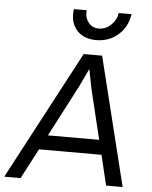

<svg xmlns="http://www.w3.org/2000/svg" viewBox="-78 -934 777 982"><g transform="rotate(5 310.5 -442.5)"><path d="M-19 0 331.1 -660.2H425.8L588.9 0H503.9L466.8 -154.8H146L64.9 0ZM185.1 -230H448.2L384.8 -492.2L367.2 -584H365.2L323.2 -495.1ZM261.2 -884.8H327.1Q322.8 -849.1 342.5 -823Q362.3 -796.9 397 -796.9Q431.6 -796.9 459.2 -823Q486.8 -849.1 491.2 -884.8H557.1Q547.9 -818.8 501 -777.8Q454.1 -736.8 388.2 -736.8Q322.3 -736.8 287.1 -777.8Q252 -818.8 261.2 -884.8Z"/></g></svg>

Font: Human Sans
Style: Italic
Weight: 400
Italic angle: -8°
Designer: Tim Radville
Foundry: Continuum
Version: Version 1.000;FEAKit 1.0